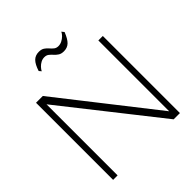

<svg xmlns="http://www.w3.org/2000/svg" viewBox="-248 -1098 1259 1259"><g transform="rotate(-45 381.0 -469.0)"><path d="M71.5 0V-715H134.5L659.5 -45.5L649.5 -24.5V-715H691V0H633L97 -679.5L113 -690.5V0ZM440 -824Q416 -824 401.2 -833.8Q386.5 -843.5 375.5 -856Q364.5 -868.5 352.2 -878.2Q340 -888 321 -888Q304 -888 288.5 -879.8Q273 -871.5 261.5 -859.2Q250 -847 244 -834.5L231 -850Q246 -897 266.8 -917.8Q287.5 -938.5 320.5 -938.5Q344.5 -938.5 359 -928.8Q373.5 -919 384.5 -906Q395.5 -893 407.8 -883.2Q420 -873.5 438.5 -873.5Q455.5 -873.5 471.8 -881.8Q488 -890 500.5 -902.5Q513 -915 518.5 -927.5L532 -910.5Q513.5 -863.5 492.8 -843.8Q472 -824 440 -824Z"/></g></svg>

Font: Russolo 10pt ExtraLight
Style: Regular
Weight: 200
Designer: Micah Stupak-Hahn
Version: Version 1.000